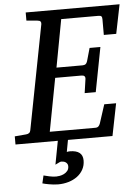

<svg xmlns="http://www.w3.org/2000/svg" viewBox="-74 -717 714 986"><g transform="rotate(-5 282.5 -224.0)"><path d="M326.2 111.8Q326.2 137.7 314.9 158.4Q303.7 179.2 284.2 193.6Q264.6 208 239 215.6Q213.4 223.1 185.1 223.1Q173.8 223.1 161.9 221.7Q149.9 220.2 139.2 218.5Q128.4 216.8 119.4 214.6Q110.4 212.4 105 210.9L114.3 170.9Q125.5 173.8 144 178Q162.6 182.1 179.2 182.1Q186 182.1 197.3 180.2Q208.5 178.2 219 173.1Q229.5 168 237.3 158.7Q245.1 149.4 245.1 134.8Q245.1 127.4 241.9 122.3Q238.8 117.2 234.1 114Q229.5 110.8 223.6 109.4Q217.8 107.9 211.9 107.9Q207.5 107.9 201.7 110.6Q195.8 113.3 180.2 121.1L203.1 0H-15.1V-42L43 -46.9Q64 -48.3 66.9 -65.9L170.9 -604Q172.4 -612.3 168.5 -617.7Q164.6 -623 151.9 -624L96.2 -628.9V-670.9H580.1L549.8 -521H485.8V-602.1Q485.8 -612.8 481.9 -616.9Q478 -621.1 466.8 -621.1H274.9L229 -375H362.8Q373.5 -375 379.2 -379.2Q384.8 -383.3 388.2 -394L407.2 -460.9H462.9L418.9 -231.9H361.8L372.1 -303.2Q375 -323.2 353 -323.2H217.8L166 -49.8H400.9Q411.6 -49.8 417.2 -55.4Q422.9 -61 425.8 -69.8L457 -166H518.1L484.9 0H255.4L244.1 61Q248 60.1 251.7 59.6Q255.4 59.1 259.3 59.1Q326.2 59.1 326.2 111.8Z"/></g></svg>

Font: Charis SIL APac
Style: Italic
Weight: 400
Italic angle: -11°
Foundry: SIL International
Version: Version 5.000